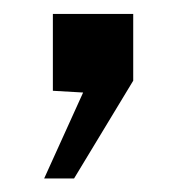

<svg xmlns="http://www.w3.org/2000/svg" viewBox="-20 -131 282 276"><path d="M43.5 125.5 99.5 2 56 -0.5V-111H171.5V-15L86.5 125.5Z"/></svg>

Font: Public Sans
Style: Regular
Weight: 400
Designer: The Public Sans project authors (U.S. Web Design System). Libre Franklin designed by Pablo Impallari and Rodrigo Fuenzal
Version: Version 1.008; ttfautohint (v1.8.1) -l 8 -r 50 -G 200 -x 14 